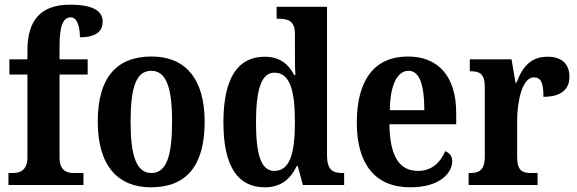

<svg xmlns="http://www.w3.org/2000/svg" viewBox="-20 -789 2463 819"><path d="M16 0H336V-51H295C268 -51 234 -59 234 -117V-471H354V-536H234V-592C234 -679 249 -715 282 -715C313 -715 321 -664 321 -630C396 -630 418 -660 418 -697C418 -734 391 -769 278 -769C151 -769 97 -699 97 -575V-536H20V-471H97V-117C97 -59 60 -51 36 -51H16Z M624 10C775 10 853 -82 853 -270C853 -457 767 -548 627 -548C476 -548 397 -457 397 -270C397 -82 483 10 624 10ZM626 -51C561 -51 537 -126 537 -270C537 -414 560 -487 625 -487C690 -487 714 -414 714 -270C714 -126 691 -51 626 -51Z M1110 10C1178 10 1219 -25 1246 -81H1250L1272 0H1448V-51H1440C1399 -51 1375 -65 1375 -126V-760H1160V-709H1167C1206 -709 1238 -702 1238 -646V-580C1238 -542 1238 -500 1240 -469H1235C1211 -515 1174 -547 1109 -547C997 -547 933 -460 933 -267C933 -75 997 10 1110 10ZM1150 -60C1094 -60 1072 -128 1072 -267C1072 -404 1094 -479 1150 -479C1217 -479 1238 -404 1238 -268C1238 -133 1216 -60 1150 -60Z M1730 10C1858 10 1909 -52 1909 -102C1909 -124 1896 -138 1879 -144C1859 -97 1823 -60 1763 -60C1684 -60 1643 -121 1641 -259H1926V-307C1926 -465 1848 -548 1720 -548C1581 -548 1502 -453 1502 -265C1502 -91 1579 10 1730 10ZM1790 -319H1643C1644 -428 1675 -487 1723 -487C1771 -487 1790 -423 1790 -319Z M1979 0H2273V-51H2245C2211 -51 2186 -59 2186 -118V-275C2186 -360 2209 -459 2257 -459C2290 -459 2298 -431 2298 -376C2368 -376 2409 -404 2409 -461C2409 -512 2381 -547 2316 -547C2246 -547 2210 -507 2183 -436H2179L2162 -536H1984V-485H1987C2025 -485 2048 -476 2048 -417V-123C2048 -60 2022 -51 1983 -51H1979Z"/></svg>

Font: Noto Serif Georgian Condensed Bold
Style: Regular
Weight: 700
Width: 3
Designer: Monotype Design Team, Akaki Razmadze
Foundry: Google LLC
Version: Version 2.003